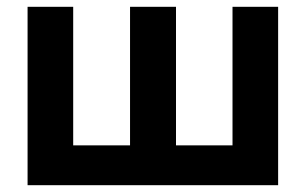

<svg xmlns="http://www.w3.org/2000/svg" viewBox="-20 -544 898 564"><path d="M61 0V-524H195V-117H362V-524H497V-117H663V-524H797V0Z"/></svg>

Font: Raleway
Style: Bold
Weight: 700
Designer: Matt McInerney, Pablo Impallari, Rodrigo Fuenzalida
Foundry: Matt McInerney, Pablo Impallari, Rodrigo Fuenzalida
Version: Version 4.026